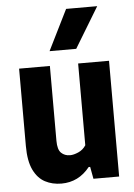

<svg xmlns="http://www.w3.org/2000/svg" viewBox="-56 -851 633 904"><g transform="rotate(-5 260.0 -399.0)"><path d="M198 9.5Q155 9.5 120.8 -8.5Q86.5 -26.5 66.2 -68.5Q46 -110.5 46 -181.5V-547H191.5V-193.5Q191.5 -151.5 208 -135.8Q224.5 -120 249.5 -120Q267 -120 289.2 -129.8Q311.5 -139.5 325 -160.5V-547H471V0H349.5L339 -57H332Q279 9.5 198 9.5ZM196 -616.5 291 -808H438L322 -616.5Z"/></g></svg>

Font: Encode Sans Condensed Condensed
Style: Bold
Weight: 700
Width: 3
Designer: Multiple Designers
Foundry: Impallari Type
Version: Version 3.000; ttfautohint (v1.8.3) -l 8 -r 50 -G 200 -x 14 